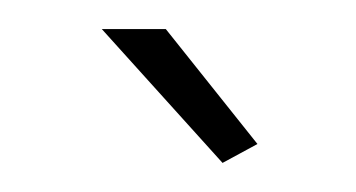

<svg xmlns="http://www.w3.org/2000/svg" viewBox="-20 -750 245 132"><path d="M50 -730H94L157 -651L133 -638Z"/></svg>

Font: Raleway Thin ExtraLight
Style: Regular
Weight: 250
Version: Version 4.026